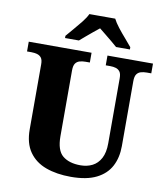

<svg xmlns="http://www.w3.org/2000/svg" viewBox="-99 -1013 957 1105"><g transform="rotate(10 379.5 -460.5)"><path d="M390 10Q307 10 244 -13Q181 -36 145.5 -86.5Q110 -137 110 -218V-598Q110 -624 101 -636Q92 -648 76.5 -652.5Q61 -657 43 -657H17V-714H384V-657H358Q340 -657 324.5 -652.5Q309 -648 300 -635Q291 -622 291 -594V-210Q291 -127 329 -96Q367 -65 433 -65Q472 -65 502.5 -80.5Q533 -96 551 -129.5Q569 -163 569 -217V-598Q569 -624 560 -636Q551 -648 536.5 -652.5Q522 -657 503 -657H477V-714H743V-657H717Q698 -657 682.5 -652.5Q667 -648 658 -635Q649 -622 649 -594V-215Q649 -148 622.5 -97.5Q596 -47 539 -18.5Q482 10 390 10ZM219 -784Q235 -803 257.5 -829Q280 -855 301.5 -882Q323 -909 333 -931H484Q495 -909 516 -882Q537 -855 560 -829Q583 -803 598 -784V-771H517Q505 -782 485 -798.5Q465 -815 444 -832Q423 -849 408 -861Q393 -849 372 -832Q351 -815 332 -798.5Q313 -782 300 -771H219Z"/></g></svg>

Font: Noto Serif Khmer ExtraBold
Style: Regular
Weight: 800
Version: Version 2.003